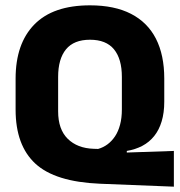

<svg xmlns="http://www.w3.org/2000/svg" viewBox="-20 -673 675 720"><path d="M632 27 355 16Q186.5 9 112.5 -59.5Q38.5 -128 38.5 -262V-378Q38.5 -509.5 108.8 -581.2Q179 -653 317.5 -653Q409.5 -653 471.5 -621Q533.5 -589 564.8 -527.8Q596 -466.5 596 -378.5V-292Q596 -250 586.2 -217.8Q576.5 -185.5 558.2 -162.8Q540 -140 514 -126.2Q488 -112.5 455.5 -107V-101L632 -107ZM331.5 -115 348 -114.5Q367.5 -120 383.5 -132Q399.5 -144 411.5 -162Q423.5 -180 430.2 -205.2Q437 -230.5 437 -262.5V-384.5Q437 -452 407.5 -488Q378 -524 317.5 -524Q257 -524 227.5 -488Q198 -452 198 -384.5V-255.5Q198 -188 234 -152.5Q270 -117 331.5 -115Z"/></svg>

Font: Anek Gurmukhi Medium
Style: Bold
Weight: 700
Version: Version 1.003